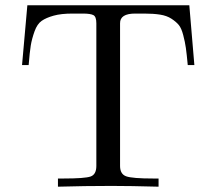

<svg xmlns="http://www.w3.org/2000/svg" viewBox="-20 -703 818 723"><path d="M63 -458 83 -683.1H692.9L711.9 -458H687Q683.1 -500 679.9 -522.5Q676.8 -544.9 669.9 -571Q663.1 -597.2 653.1 -609.1Q643.1 -621.1 625.5 -632.6Q607.9 -644 583 -647.9Q558.1 -651.9 522.9 -651.9H488.8Q431.6 -651.9 432.1 -615.2V-78.1Q432.1 -47.4 455.1 -39.1Q478 -30.8 557.1 -30.8H577.1V0Q470.2 -2.9 399.9 -2.9Q299.8 -2.9 198.2 0V-30.8H219.2Q299.3 -30.8 321 -38.3Q342.8 -45.9 342.8 -78.1V-615.2Q342.8 -640.1 331.8 -646Q320.8 -651.9 292 -651.9H252.9Q210 -651.9 181.9 -644Q153.8 -636.2 137 -624.5Q120.1 -612.8 110.1 -585Q100.1 -557.1 95.9 -532Q91.8 -506.8 87.9 -458Z"/></svg>

Font: CMU Serif Upright Italic
Style: UprightItalic
Weight: 500
Version: Version 0.7.0